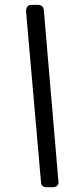

<svg xmlns="http://www.w3.org/2000/svg" viewBox="-20 -780 340 800"><path d="M150.9 -20 88.9 -729Q85.9 -759.8 113.8 -759.8H136.7Q160.6 -759.8 162.6 -737.8L223.6 -22Q224.6 -12.2 218.3 -6.1Q211.9 0 201.7 0H173.8Q152.8 0 150.9 -20Z"/></svg>

Font: Allan
Style: Regular
Weight: 400
Designer: Anton Koovit
Foundry: Anton Koovit
Version: Version 1.002